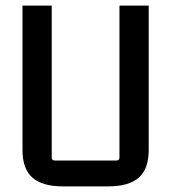

<svg xmlns="http://www.w3.org/2000/svg" viewBox="-20 -655 609 683"><path d="M365 8H203Q131 8 95.5 -23Q60 -54 60 -121V-635H164V-95Q164 -84 175 -84H394Q405 -84 405 -95V-635H509V-121Q509 -54 473.5 -23Q438 8 365 8Z"/></svg>

Font: Gemunu Libre ExtraLight SemiBold
Style: Regular
Weight: 600
Version: Version 1.100